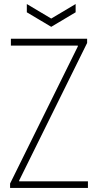

<svg xmlns="http://www.w3.org/2000/svg" viewBox="-20 -932 486 952"><path d="M30 -22 366 -702V-706H34V-740H412V-719L75 -37V-33H416V0H30ZM113 -912 234 -840 355 -912V-871L234 -799L113 -871Z"/></svg>

Font: Encode Sans Compressed
Style: Thin
Weight: 100
Designer: Pablo Impallari, Andres Torresi
Foundry: Pablo Impallari, Andres Torresi
Version: Version 1.000; ttfautohint (v1.00) -l 8 -r 50 -G 200 -x 14 -